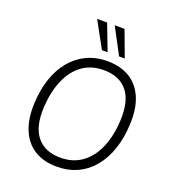

<svg xmlns="http://www.w3.org/2000/svg" viewBox="-168 -1079 1082 1211"><g transform="rotate(20 373.0 -473.5)"><path d="M351 8Q264 8 202 -30.5Q140 -69 109.5 -143Q79 -217 84 -321Q88 -411 113 -485.5Q138 -560 182.5 -614Q227 -668 288.5 -697.5Q350 -727 428 -727Q517 -727 579 -688.5Q641 -650 671.5 -576.5Q702 -503 696 -398Q692 -308 667 -233.5Q642 -159 598 -105Q554 -51 492 -21.5Q430 8 351 8ZM354 -53Q439 -53 499 -97Q559 -141 592.5 -219.5Q626 -298 631 -401Q638 -534 584 -600Q530 -666 425 -666Q341 -666 281.5 -622.5Q222 -579 188.5 -500.5Q155 -422 149 -318Q142 -185 196.5 -119Q251 -53 354 -53ZM485 -780 392 -955H458L523 -780ZM370 -780 274 -955H341L408 -780Z"/></g></svg>

Font: Nunitoga
Style: Light Italic
Weight: 300
Italic angle: -9°
Designer: Vernon Adams
Foundry: Vernon Adams
Version: Version 1.0